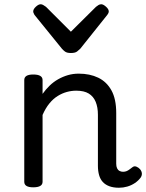

<svg xmlns="http://www.w3.org/2000/svg" viewBox="-20 -865 687 902"><path d="M539 17Q513 17 494 10Q475 3 463 -10Q451 -23 445.5 -42.5Q440 -62 440 -86V-326Q440 -361 429.5 -386.5Q419 -412 397 -425.5Q375 -439 338 -439Q316 -439 294 -433Q272 -427 251 -414Q230 -401 212 -379Q194 -357 180 -325V-11Q180 2 169 8.5Q158 15 136 15Q115 15 104.5 8.5Q94 2 94 -11V-489Q94 -502 104.5 -508.5Q115 -515 136 -515Q158 -515 169 -508.5Q180 -502 180 -489V-424Q195 -445 213 -462.5Q231 -480 253 -492.5Q275 -505 299 -512Q323 -519 350 -519Q402 -519 441.5 -500Q481 -481 503.5 -440.5Q526 -400 526 -334V-96Q526 -83 530 -74.5Q534 -66 541.5 -62Q549 -58 558 -58Q567 -58 574.5 -61Q582 -64 589 -69.5Q596 -75 603 -80Q611 -86 621 -82Q631 -78 638 -70Q646 -60 646.5 -50Q647 -40 641 -31Q630 -16 613.5 -5Q597 6 578 11.5Q559 17 539 17ZM456 -845Q465 -845 478 -833.5Q491 -822 491 -811Q491 -809 490 -805.5Q489 -802 484 -795L357 -636Q351 -630 342 -623Q333 -616 313 -616Q294 -616 285 -623Q276 -630 271 -636L142 -795Q138 -802 137 -805.5Q136 -809 136 -811Q136 -822 148.5 -833.5Q161 -845 171 -845Q177 -845 183 -841.5Q189 -838 196 -833L313 -716L431 -833Q437 -838 443 -841.5Q449 -845 456 -845Z"/></svg>

Font: Playwrite DE Grund
Style: Regular
Weight: 400
Designer: Veronika Burian, José Scaglione
Foundry: TypeTogether
Version: Version 1.002